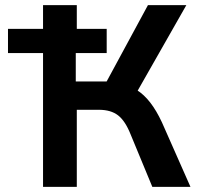

<svg xmlns="http://www.w3.org/2000/svg" viewBox="-20 -725 778 745"><path d="M147 0V-519H11V-613H147V-705H278V-613H394V-519H274V-409H407L376 -376L554 -705H703L501 -350L451 -400Q483 -393 511 -375.5Q539 -358 563 -327Q587 -296 608 -251L719 0H571L487 -203Q466 -256 438 -277.5Q410 -299 364 -299H278V0Z"/></svg>

Font: Nunito Sans 7pt SemiCondensed
Style: Bold
Weight: 700
Width: 4
Designer: Vernon Adams
Foundry: Vernon Adams
Version: Version 3.101;gftools[0.9.27]